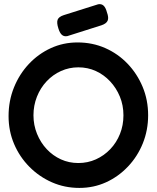

<svg xmlns="http://www.w3.org/2000/svg" viewBox="-20 -903 768 941"><path d="M369 18Q297 18 234.5 -9.5Q172 -37 124 -85.5Q76 -134 49 -197.5Q22 -261 22 -334Q22 -409 48.5 -474.5Q75 -540 121.5 -589.5Q168 -639 229 -667Q290 -695 360 -695Q433 -695 495.5 -667.5Q558 -640 605 -591Q652 -542 679 -477.5Q706 -413 706 -338Q706 -265 680 -200.5Q654 -136 607 -86.5Q560 -37 499.5 -9.5Q439 18 369 18ZM364 -104Q410 -104 450 -122Q490 -140 520.5 -172Q551 -204 568 -246.5Q585 -289 585 -338Q585 -387 567.5 -429.5Q550 -472 519.5 -504.5Q489 -537 449.5 -555Q410 -573 364 -573Q319 -573 279 -555Q239 -537 208.5 -504.5Q178 -472 161 -429Q144 -386 144 -338Q144 -290 161.5 -247Q179 -204 209 -172Q239 -140 278.5 -122Q318 -104 364 -104ZM310 -726Q294 -723 283.5 -732Q273 -741 266 -764Q257 -792 262.5 -806.5Q268 -821 293 -829L461 -882Q477 -885 487.5 -875.5Q498 -866 504 -843Q514 -816 507.5 -801.5Q501 -787 477 -779Z"/></svg>

Font: Fredoka Medium
Style: Regular
Weight: 500
Designer: Ben Nathan
Foundry: Milena B. Brandão, Ben Nathan
Version: Version 2.001